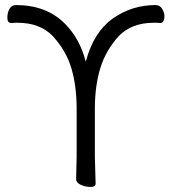

<svg xmlns="http://www.w3.org/2000/svg" viewBox="-20 -730 684 759"><path d="M281 -22 283 -111V-300Q283 -389 262.5 -459Q242 -529 189 -587Q138 -640 50 -640Q44 -640 38 -640Q32 -640 26 -639H25Q9 -639 9 -659.5Q9 -680 17.5 -695Q26 -710 43 -710Q163 -710 236 -637Q296 -577 319 -486Q350 -603 425.5 -656.5Q501 -710 595 -710Q612 -710 621 -695Q630 -680 630 -668Q630 -639 613 -639H612Q606 -640 600 -640Q594 -640 588 -640Q500 -640 449 -587Q397 -529 376 -459Q355 -389 355 -300V-110L358 -4Q358 9 337.5 9Q317 9 299 0.5Q281 -8 281 -22Z"/></svg>

Font: QiushuiShotai Bright
Style: Regular
Weight: 400
Designer: Christian Thalmann (Catharsis Fonts)
Version: Version 1.250;